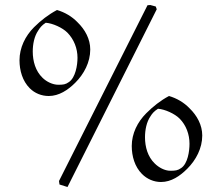

<svg xmlns="http://www.w3.org/2000/svg" viewBox="-20 -728 880 768"><path d="M656 -344C622 -326 592 -302 565 -275C530 -240 507 -194 507 -144C507 -103 519 -61 548 -32C568 -12 595 0 624 0C665 0 700 -24 729 -53C764 -88 789 -135 789 -186C789 -228 768 -266 738 -295C716 -318 687 -335 656 -344ZM612 -293C640 -291 679 -273 698 -254C725 -227 738 -190 738 -153C738 -123 731 -74 705 -56C691 -46 681 -45 661 -45C639 -45 615 -58 599 -74C571 -101 560 -140 560 -179C560 -208 566 -240 582 -263C588 -273 596 -283 612 -293ZM208 -688C174 -670 143 -646 116 -619C81 -584 58 -537 58 -487C58 -446 70 -404 99 -375C119 -355 146 -344 175 -344C216 -344 252 -368 281 -397C316 -432 341 -479 341 -530C341 -572 320 -610 290 -639C268 -662 239 -679 208 -688ZM163 -637C191 -635 230 -617 249 -598C276 -571 290 -534 290 -497C290 -467 282 -418 256 -400C242 -390 233 -389 213 -389C191 -389 166 -401 150 -417C122 -444 111 -483 111 -522C111 -551 117 -583 133 -606C139 -616 147 -627 163 -637ZM603 -702 581 -708 570 -707 216 -4 218 10 250 20 607 -691Z"/></svg>

Font: Neo Euler
Style: Euler
Weight: 500
Designer: Hermann Zapf
Version: Version 000.002